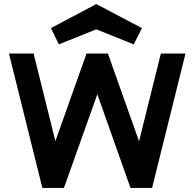

<svg xmlns="http://www.w3.org/2000/svg" viewBox="-20 -923 949 943"><path d="M188 0 24 -660H145L252 -230L405 -660H510L663 -229L770 -660H891L727 0H621L458 -460L294 0ZM453 -903 677 -785 637 -705 453 -779 269 -705 230 -785Z"/></svg>

Font: Lil Grotesk Bold
Style: Regular
Weight: 700
Designer: Bastien Sozeau
Foundry: NBR — Bastien Sozeau
Version: Version 4.002; ttfautohint (v1.8.4.7-5d5b)